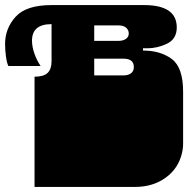

<svg xmlns="http://www.w3.org/2000/svg" viewBox="-20 -736 766 756"><path d="M116 -171V-172Q116 -185 116 -191Q116 -197 116 -209V-260Q116 -269 116 -273.5Q116 -278 116 -282.5Q116 -287 116 -296V-297Q116 -310 116 -316Q116 -322 116 -334V-434Q152 -434 167.5 -449Q183 -464 183 -495V-641Q106 -641 106 -576Q106 -552 115.5 -525Q125 -498 140 -476H13Q7 -488 3.5 -513Q0 -538 0 -563Q0 -624 41.5 -670Q83 -716 183 -716H547Q676 -716 676 -628Q676 -583 638.5 -564.5Q601 -546 561 -546H543V-537Q611 -537 656 -504Q701 -471 701 -375V-334Q701 -321 701 -315Q701 -309 701 -297V-296Q701 -287 701 -282.5Q701 -278 701 -273.5Q701 -269 701 -260V-209Q701 -196 701 -190Q701 -184 701 -172V-171Q701 -164 700.5 -157.5Q700 -151 699 -145.5Q698 -140 697 -135Q683 -73 632.5 -36.5Q582 0 512 0H116V-135Q116 -144 116 -148.5Q116 -153 116 -157.5Q116 -162 116 -171ZM507 -472Q507 -505 466 -505H351V-439H465Q485 -439 496 -447.5Q507 -456 507 -472ZM487 -604Q487 -618 476.5 -627Q466 -636 446 -636H351V-575H445Q465 -575 476 -583Q487 -591 487 -604Z"/></svg>

Font: Danfo
Style: Regular
Weight: 400
Version: Version 1.000;Glyphs 3.2 (3236)